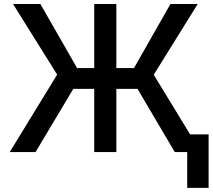

<svg xmlns="http://www.w3.org/2000/svg" viewBox="-20 -747 1045 943"><path d="M551.5 -727.3V0H442.8V-727.3ZM27.7 0 260.7 -380.7 44 -727.3H178.3L358.7 -412.6H638.1L817.1 -727.3H951L735.1 -380L966.6 0H838.4L655.5 -310.4H339.8L154.5 0ZM1004.6 -87V175.8H899.5V-87Z"/></svg>

Font: InterMG Medium
Style: Regular
Weight: 500
Designer: Rasmus Andersson
Foundry: rsms
Version: Version 3.019;December 26, 2023;FontCreator 15.0.0.2955 64-b